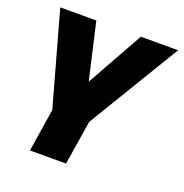

<svg xmlns="http://www.w3.org/2000/svg" viewBox="-122 -601 852 891"><g transform="rotate(20 304.0 -156.0)"><path d="M121 180 154 -32 26 -492H204L278 -170H244L424 -492H608L334 -39L299 180Z"/></g></svg>

Font: Nunito Sans 12pt Black
Style: Italic
Weight: 900
Italic angle: -9°
Designer: Vernon Adams
Foundry: Vernon Adams
Version: Version 3.101;gftools[0.9.27]